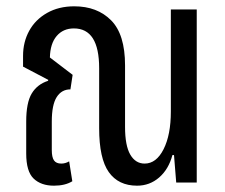

<svg xmlns="http://www.w3.org/2000/svg" viewBox="-20 -578 713 608"><path d="M63 -92V-193Q63 -253 80.5 -282Q98 -311 132 -322L133 -325L53 -367V-401Q53 -445 72.5 -480.5Q92 -516 129 -537Q166 -558 215 -558Q288 -558 332 -513.5Q376 -469 376 -371V-176Q376 -117 392.5 -88.5Q409 -60 438 -60Q475 -60 498 -105.5Q521 -151 521 -225V-548H603V0H538L531 -87H526Q514 -42 484 -16Q454 10 414 10Q355 10 324.5 -33Q294 -76 294 -172V-362Q294 -488 214 -488Q180 -488 159.5 -464Q139 -440 138 -396L210 -341L203 -295Q175 -295 159.5 -270.5Q144 -246 144 -193V-103Q144 -80 151 -70Q158 -60 174 -60Q187 -60 199 -67L209 -4Q186 10 151 10Q110 10 86.5 -12.5Q63 -35 63 -92Z"/></svg>

Font: Noto Sans Thai Cond
Style: Regular
Weight: 400
Width: 3
Designer: Monotype Design Team
Foundry: Monotype Imaging Inc.
Version: Version 1.000